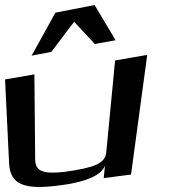

<svg xmlns="http://www.w3.org/2000/svg" viewBox="-75 -715 668 759"><path d="M152 19C262 6 325 -21 340 -60L335 -11L443 -25L507 -498L380 -476L345 -112C343 -91 330 -75 306 -64C282 -53 241 -44 183 -36C157 -33 135 -32 118 -33C79 -36 64 -52 64 -87L61 -421L-55 -401L-39 -69C-35 16 24 35 152 19ZM50 -495 128 -510 218 -629 300 -541 382 -556 299 -695 144 -665Z"/></svg>

Font: Gamestation Warped
Style: Regular
Weight: 400
Designer: Jonas Hecksher
Foundry: Jonas Hecksher, Playtypeª, e-types AS
Version: Version 1.003